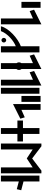

<svg xmlns="http://www.w3.org/2000/svg" viewBox="1650 -2594 944 4285"><g transform="rotate(90 2122.5 -452.0)"><path d="M22 -458H154V-885H22Z M523 0V-903L197 -740L227 -641L393 -715V0Z M1013 -332V0H1150V-860H1013V-445C842 -382 611 -181 567 0H675C728 -150 899 -290 1013 -332ZM929 -65C929 -94 905 -118 877 -118C849 -118 826 -94 826 -65C826 -36 849 -12 877 -12C905 -12 929 -36 929 -65Z M1520 0V-345C1533 -361 1542 -381 1542 -403C1542 -425 1533 -445 1520 -461V-903L1194 -740L1224 -641L1390 -715V-457C1378 -442 1372 -423 1372 -403C1372 -383 1378 -364 1390 -349V0Z M1890 0V-903L1564 -740L1594 -641L1760 -715V0Z M1940 0H2072V-860H1940Z M2122 -458H2254V-885H2122Z M2303 -885V-270L2629 -433L2599 -532L2433 -458V-885Z M2838 -860V-492H2670V-368H2838V0H2970V-368H3137V-492H2970V-860Z M3717 -709V0H3849V-903L3789 -904L3517 -697L3244 -904L3184 -903V0H3316V-709L3516 -577Z M3899 0H4031V-399L4203 -354L4226 -453L4031 -504V-860H3899Z"/></g></svg>

Font: Ny Stormning
Style: Regular
Weight: 400
Designer: Robert Jablonski, Mew Too
Foundry: Cannot Into Space Fonts
Version: Version 0.90